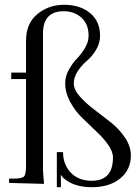

<svg xmlns="http://www.w3.org/2000/svg" viewBox="-20 -766 585 804"><path d="M528 -115Q528 -55 483 -18.5Q438 18 364 18Q290 18 246 -20Q238 -28 237 -32L234 -31Q235 -27 235 -19V18H218V-129H244Q244 -77 276.5 -43Q309 -9 364 -9Q453 -9 453 -106Q453 -132 432.5 -160.5Q412 -189 382.5 -216.5Q353 -244 323.5 -273Q294 -302 273.5 -340Q253 -378 253 -418Q253 -447 268.5 -474.5Q284 -502 302 -520.5Q320 -539 335.5 -564.5Q351 -590 351 -617Q351 -665 321 -692Q291 -719 247 -719Q160 -719 160 -626V-56Q160 -43 164 -3V4L18 0V-18H35Q71 -18 80 -26.5Q89 -35 89 -71V-435H27V-462H89V-595Q89 -668 136.5 -707Q184 -746 248 -746Q315 -746 357 -711.5Q399 -677 399 -616Q399 -585 382 -557Q365 -529 344 -511.5Q323 -494 306 -468.5Q289 -443 289 -417Q289 -391 313.5 -363Q338 -335 373 -308.5Q408 -282 443.5 -254Q479 -226 503.5 -189.5Q528 -153 528 -115Z"/></svg>

Font: Foglihten068fMac
Style: Regular
Weight: 500
Designer: gluk (gluksza@wp.pl)
Foundry: gluk (gluksza@wp.pl)
Version: Version 0.68